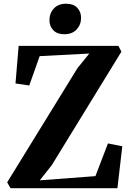

<svg xmlns="http://www.w3.org/2000/svg" viewBox="-20 -984 682 1004"><path d="M35 0 17.5 -30.5 385 -627.5 447 -704 187.5 -690.5 133 -537 61 -547.5 77.5 -744H599L615 -714L250.5 -120L188 -41L479 -63L544.5 -234L619.5 -219L594 0ZM315.5 -805Q278.5 -805 258.5 -826.2Q238.5 -847.5 238.5 -878Q238.5 -914.5 261.5 -939.5Q284.5 -964.5 326 -964.5H327Q364 -964.5 384 -943.2Q404 -922 404 -891Q404 -855.5 381 -830.2Q358 -805 316.5 -805Z"/></svg>

Font: Merriweather 96pt
Style: Bold
Weight: 700
Version: Version 2.100